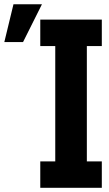

<svg xmlns="http://www.w3.org/2000/svg" viewBox="-158 -852 510 902"><path d="M-137.7 -654.3 -94.7 -832H39.1L-49.8 -654.3ZM31.2 30.3V-93.8H101.6V-635.7H31.2V-759.8H320.3V-635.7H250V-93.8H320.3V30.3Z"/></svg>

Font: GenEi M Gothic v2 Bold
Style: Regular
Weight: 700
Version: Version 2.0